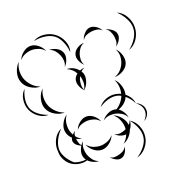

<svg xmlns="http://www.w3.org/2000/svg" viewBox="-179 -720 1016 1074"><g transform="rotate(-20 329.5 -183.0)"><path d="M134 -580Q162 -598 198 -594.5Q234 -591 261 -571Q288 -551 301.5 -517.5Q315 -484 305 -452Q303 -485 289.5 -516Q276 -547 255 -563Q233 -579 200 -583.5Q167 -588 134 -580ZM625 -572Q657 -559 675 -526.5Q693 -494 692 -460Q691 -425 671 -394Q651 -363 618 -352Q646 -373 664 -402.5Q682 -432 682 -460Q683 -488 666.5 -518.5Q650 -549 625 -572ZM32 -505Q40 -527 61.5 -544.5Q83 -562 107 -562Q130 -562 151.5 -544.5Q173 -527 181 -505Q166 -523 145.5 -530.5Q125 -538 107 -538Q88 -538 67.5 -530.5Q47 -523 32 -505ZM400 -491Q404 -509 419.5 -526Q435 -543 453 -545Q471 -547 490 -534.5Q509 -522 517 -505Q504 -518 487.5 -520.5Q471 -523 456 -521Q441 -519 425.5 -513Q410 -507 400 -491ZM533 -505Q550 -502 568 -489Q586 -476 589 -459Q593 -442 582 -423Q571 -404 556 -395Q567 -409 567.5 -424.5Q568 -440 566 -454Q563 -468 556 -482.5Q549 -497 533 -505ZM197 -505Q218 -506 239.5 -495Q261 -484 269 -465Q277 -446 270 -423Q263 -400 248 -386Q257 -404 255.5 -422.5Q254 -441 247 -456Q241 -471 229 -485Q217 -499 197 -505ZM84 -329Q55 -328 26.5 -345.5Q-2 -363 -12 -390Q-23 -417 -14 -449Q-5 -481 16 -501Q2 -475 1.5 -448Q1 -421 10 -399Q19 -377 38 -357.5Q57 -338 84 -329ZM355 -360Q340 -372 331 -393.5Q322 -415 329 -434Q335 -452 355 -464Q375 -476 395 -476Q377 -469 366.5 -455Q356 -441 351 -426Q346 -411 345.5 -393.5Q345 -376 355 -360ZM549 -380Q567 -364 575 -336.5Q583 -309 574 -286Q564 -263 539 -249.5Q514 -236 490 -237Q513 -244 528.5 -260.5Q544 -277 551 -295Q559 -313 560 -335.5Q561 -358 549 -380ZM309 -225 306 -227Q305 -226 303 -225L305 -228Q291 -241 283.5 -262Q276 -283 282 -301Q287 -316 302 -327Q295 -341 282.5 -352.5Q270 -364 253 -371Q294 -370 321 -338Q336 -344 350 -345Q337 -340 327 -330Q331 -324 334 -317Q341 -295 332.5 -269Q324 -243 307 -228Q308 -226 309 -225ZM72 -165Q41 -163 13.5 -183Q-14 -203 -26 -232Q-38 -260 -33 -293.5Q-28 -327 -5 -348Q-19 -321 -23 -290Q-27 -259 -17 -235Q-7 -212 17.5 -193Q42 -174 72 -165ZM161 -146Q132 -145 103.5 -161.5Q75 -178 64 -205Q53 -231 61 -263Q69 -295 90 -315Q77 -289 77 -262Q77 -235 86 -214Q95 -193 114.5 -174Q134 -155 161 -146ZM304 -293Q300 -279 299 -262Q298 -245 306 -229Q317 -249 317 -270Q317 -291 311 -308Q307 -301 304 -293ZM484 -222Q505 -203 513 -171Q521 -139 510 -112Q499 -85 470.5 -68.5Q442 -52 413 -53Q441 -62 460 -81Q479 -100 488 -121Q497 -143 497 -170Q497 -197 484 -222ZM201 24Q176 21 153.5 2.5Q131 -16 126 -41Q120 -65 133 -91.5Q146 -118 167 -132Q152 -112 148.5 -89Q145 -66 149 -46Q153 -26 166 -6.5Q179 13 201 24ZM126 143Q94 134 73.5 104.5Q53 75 50 41Q48 8 64.5 -24Q81 -56 112 -69Q88 -46 73.5 -16Q59 14 60 41Q62 68 80.5 95.5Q99 123 126 143ZM410 -38Q435 -29 454 -4.5Q473 20 473 47Q473 73 454 97.5Q435 122 410 131Q430 114 439.5 91Q449 68 449 47Q449 25 439.5 2Q430 -21 410 -38ZM485 20Q514 36 528 69Q542 102 537 135Q533 167 510 194.5Q487 222 455 229Q483 212 503.5 185.5Q524 159 527 133Q531 107 519 76Q507 45 485 20ZM248 175Q226 175 203 161Q180 147 173 126Q165 105 174.5 79.5Q184 54 201 40Q190 60 190 80.5Q190 101 196 118Q202 135 214.5 151Q227 167 248 175ZM410 147Q409 163 398.5 180.5Q388 198 372 202Q357 207 339 197.5Q321 188 311 175Q325 184 339 183.5Q353 183 366 179Q378 176 390.5 169Q403 162 410 147ZM359 -105Q377 -131 409 -141.5Q441 -152 471 -144Q502 -137 525.5 -113Q549 -89 552 -58Q539 -86 516 -107Q493 -128 469 -134Q445 -140 415 -132Q385 -124 359 -105ZM196 -30Q203 -51 223.5 -67.5Q244 -84 266 -84Q288 -84 308 -67.5Q328 -51 335 -30Q321 -47 302 -53.5Q283 -60 266 -60Q248 -60 229 -53.5Q210 -47 196 -30ZM351 -30Q363 -48 386.5 -59.5Q410 -71 432 -66Q453 -61 468.5 -40.5Q484 -20 487 2Q477 -18 460 -28.5Q443 -39 426 -43Q409 -47 389 -45Q369 -43 351 -30ZM552 -58Q569 -53 581 -38.5Q593 -24 594 -7Q596 10 586.5 26.5Q577 43 562 50Q587 25 585 -6Q582 -37 552 -58ZM192 62Q178 59 163 47.5Q148 36 146 21Q144 7 155.5 -8Q167 -23 180 -30Q170 -19 169.5 -6.5Q169 6 170 18Q172 30 176 42Q180 54 192 62ZM487 18Q488 36 478 56Q468 76 451 83Q434 90 413 83Q392 76 379 62Q395 71 411.5 69Q428 67 442 61Q455 56 468 45.5Q481 35 487 18ZM208 137Q184 154 152 152.5Q120 151 95 134Q71 117 58.5 88Q46 59 53 30Q56 60 69 86Q82 112 101 126Q121 139 150 142Q179 145 208 137ZM363 62Q355 85 332.5 103Q310 121 286 121Q261 121 238.5 103Q216 85 208 62Q224 81 245 89Q266 97 286 97Q305 97 326.5 89Q348 81 363 62Z"/></g></svg>

Font: Rubik Puddles
Style: Regular
Weight: 400
Designer: Hubert and Fischer, NaN
Foundry: Hubert and Fischer, NaN
Version: Version 2.200